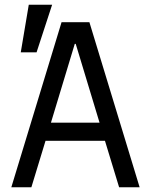

<svg xmlns="http://www.w3.org/2000/svg" viewBox="-20 -794 640 814"><path d="M113 0 173 -197H425L485 0H572L359 -700H241L28 0ZM196 -274 297 -608H301L402 -274ZM201 -774H102L68 -572H135Z"/></svg>

Font: CommitMono
Style: 400Regular
Weight: 400
Monospace: yes
Designer: Eigil Nikolajsen
Foundry: Eigil Nikolajsen
Version: Version 1.143